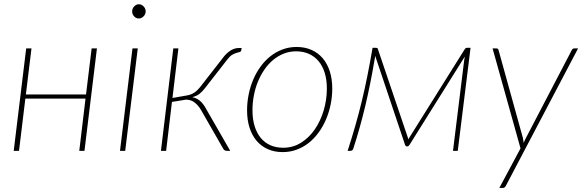

<svg xmlns="http://www.w3.org/2000/svg" viewBox="-20 -726 2802 924"><path d="M446.5 -493 386.5 0H361.5L391.5 -251.5H102L71.5 0H46L106 -493H131.5L104.5 -271.5H394L421 -493Z M643 -493 582.5 0H557.5L617.5 -493ZM681 -671Q681 -657.5 670.8 -647.2Q660.5 -637 648 -637Q635 -637 625.5 -647.2Q616 -657.5 616 -671Q616 -685 625.8 -695.2Q635.5 -705.5 648.5 -705.5Q661 -705.5 671 -695.2Q681 -685 681 -671Z M1051.5 -446Q1067 -467.5 1087 -481.2Q1107 -495 1130 -495H1143L1140.5 -482Q1139 -477 1132.8 -475.5Q1126.5 -474 1117.2 -471.2Q1108 -468.5 1097 -462Q1086 -455.5 1075 -441L967 -302.5Q953.5 -285 940.2 -274.5Q927 -264 905.5 -258.5Q928 -253.5 943.5 -239.8Q959 -226 970.5 -204.5L1088 0H1073.5Q1066.5 0 1062.2 -2.2Q1058 -4.5 1055 -9L947.5 -196.5Q935.5 -217.5 917.5 -232Q899.5 -246.5 875 -246.5L807.5 -235.5L779.5 0H754.5L814 -493H838.5L810 -254.5L878.5 -266.5Q899.5 -270 914.2 -279.8Q929 -289.5 942 -305.5Z M1343 -15Q1390 -15 1428.8 -39.2Q1467.5 -63.5 1495 -103.5Q1522.5 -143.5 1537.8 -194.8Q1553 -246 1553 -300Q1553 -342 1542.8 -375.2Q1532.5 -408.5 1513.2 -431.5Q1494 -454.5 1466.5 -466.8Q1439 -479 1405 -479Q1373.5 -479 1345.8 -468Q1318 -457 1294.8 -437.8Q1271.5 -418.5 1253 -391.8Q1234.5 -365 1221.5 -333.5Q1208.5 -302 1201.8 -266.8Q1195 -231.5 1195 -195Q1195 -153 1205.2 -119.5Q1215.5 -86 1234.5 -62.8Q1253.5 -39.5 1281 -27.2Q1308.5 -15 1343 -15ZM1340.5 6Q1301 6 1269.2 -8Q1237.5 -22 1215.2 -48Q1193 -74 1181 -111.2Q1169 -148.5 1169 -195Q1169 -234 1176.8 -272Q1184.5 -310 1199 -343.8Q1213.5 -377.5 1234.5 -406.2Q1255.5 -435 1282 -455.8Q1308.5 -476.5 1340 -488.2Q1371.5 -500 1407.5 -500Q1447 -500 1478.8 -486Q1510.5 -472 1532.8 -446Q1555 -420 1567 -383Q1579 -346 1579 -300Q1579 -261 1571.2 -223.2Q1563.5 -185.5 1549 -151.5Q1534.5 -117.5 1513.5 -88.5Q1492.5 -59.5 1466 -38.5Q1439.5 -17.5 1407.8 -5.8Q1376 6 1340.5 6Z M1941 -69Q1944 -60 1945.5 -55Q1946.5 -57.5 1948 -60.8Q1949.5 -64 1952 -67L2217 -490Q2221.5 -496 2228 -496H2244.5L2183 0H2160L2214 -437L2217 -454L1950.5 -28.5Q1948.5 -26 1946.2 -23.8Q1944 -21.5 1941 -21.5H1937Q1934.5 -21.5 1932.5 -23.8Q1930.5 -26 1929.5 -28.5L1785.5 -457.5Q1785 -452 1784.2 -447Q1783.5 -442 1782.5 -438Q1763 -322 1737.8 -215.8Q1712.5 -109.5 1680 -10Q1676.5 0 1665.5 0H1653Q1673.5 -63.5 1690.2 -122Q1707 -180.5 1721.2 -239.2Q1735.5 -298 1748 -360.8Q1760.5 -423.5 1773 -496H1789Q1792 -496 1794.8 -495Q1797.5 -494 1798.5 -490L1941 -69Z M2414.5 168Q2409 178.5 2400 178.5H2383L2485 -12L2350.5 -493H2369Q2378 -493 2379.5 -484L2496.5 -62Q2497.5 -56 2498.5 -50.2Q2499.5 -44.5 2500 -38.5Q2502.5 -44.5 2505.2 -50.2Q2508 -56 2511 -62L2732 -485.5Q2736 -493 2743.5 -493H2762Z"/></svg>

Font: Lato Thin
Style: Italic
Weight: 200
Italic angle: -7°
Designer: Lukasz Dziedzic
Foundry: tyPoland Lukasz Dziedzic
Version: Version 2.007; 2014-02-27